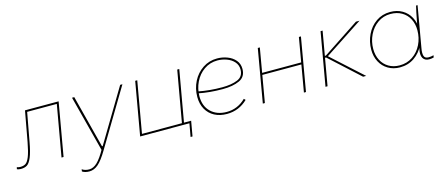

<svg xmlns="http://www.w3.org/2000/svg" viewBox="-65 -1072 4228 1814"><g transform="rotate(-15 2048.5 -165.0)"><path d="M-18 -2 -14 -21Q-6 -18 2.5 -16.5Q11 -15 20 -15Q52 -15 72.5 -28.5Q93 -42 111 -87Q129 -132 146 -224L200 -520H529L438 0H418L506 -501H216L165 -224Q147 -124 126 -74.5Q105 -25 81 -10Q57 5 19 5Q9 5 -0.5 3Q-10 1 -18 -2Z M570 177 573 156Q601 176 643 176Q684 176 722.5 139Q761 102 808 17L806 44L660 -520H682L815 -4H822L1131 -520H1153L819 38Q768 124 727 159.5Q686 195 640 195Q619 195 601 190.5Q583 186 570 177Z M1689 -520H1709L1620 -14H1600ZM1665 128H1646L1669 0H1187L1278 -520H1298L1210 -19H1691Z M1805 -220Q1805 -302 1840.5 -371.5Q1876 -441 1938.5 -482.5Q2001 -524 2079 -524Q2130 -524 2178 -506Q2226 -488 2256 -452.5Q2286 -417 2286 -367Q2286 -289 2221.5 -259.5Q2157 -230 2058 -230Q1927 -230 1821 -252L1823 -270Q1931 -248 2058 -248Q2147 -248 2207 -272.5Q2267 -297 2267 -366Q2267 -410 2239 -441.5Q2211 -473 2167 -489Q2123 -505 2077 -505Q2004 -505 1946.5 -465Q1889 -425 1857.5 -359.5Q1826 -294 1826 -220Q1826 -124 1884.5 -68Q1943 -12 2039 -12Q2093 -12 2140 -32Q2187 -52 2225 -90L2239 -76Q2197 -35 2146 -14Q2095 7 2036 7Q1967 7 1915 -20.5Q1863 -48 1834 -99.5Q1805 -151 1805 -220Z M2899 -520 2809 0H2789L2879 -520ZM2387 0 2477 -520H2497L2407 0ZM2444 -263 2447 -282H2847L2844 -263Z M3091 -520H3111L3020 0H3000ZM3077 -266H3058L3061 -284H3080L3437 -520H3472L3087 -267V-282L3398 0H3368Z M3950 -119 3964 -178 3988 -339Q3992 -358 3995 -376Q4013 -472 4025 -520H4040L3970 -118Q3961 -70 3969.5 -43.5Q3978 -17 4013 -17Q4038 -17 4063 -24L4059 -3Q4035 3 4014 3Q3972 3 3954 -28Q3936 -59 3950 -119ZM3996 -297Q3996 -218 3963.5 -148.5Q3931 -79 3870 -37Q3809 5 3729 5Q3664 5 3613.5 -25Q3563 -55 3535.5 -107.5Q3508 -160 3508 -226Q3508 -304 3541 -373Q3574 -442 3634 -483.5Q3694 -525 3772 -525Q3839 -525 3889.5 -495.5Q3940 -466 3968 -414Q3996 -362 3996 -297ZM3528 -228Q3528 -166 3553 -117.5Q3578 -69 3624 -41.5Q3670 -14 3731 -14Q3802 -14 3858 -51.5Q3914 -89 3945.5 -153Q3977 -217 3977 -293Q3977 -354 3952 -402.5Q3927 -451 3880 -478.5Q3833 -506 3770 -506Q3700 -506 3645 -467.5Q3590 -429 3559 -365Q3528 -301 3528 -228Z"/></g></svg>

Font: Fixel Italic Variable Display Thin
Style: Italic
Weight: 100
Italic angle: -10°
Designer: AlfaBravo + MacPaw
Foundry: Kyrylo Tkachov, Marchela Mozhyna, Serhii Makarenko, Maria Weinstein, Zakhar Kryvoshyya
Version: Version 1.210;Glyphs 3.2 (3217)